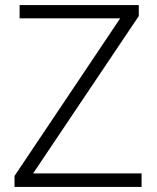

<svg xmlns="http://www.w3.org/2000/svg" viewBox="-20 -734 615 754"><path d="M536 0V-53H110L525 -671V-714H57V-662H452L37 -43V0Z"/></svg>

Font: Noto Sans Sinhala UI Light
Style: Regular
Weight: 300
Designer: Jelle Bosma - Monotype Design Team
Foundry: Monotype Imaging Inc.
Version: Version 2.006